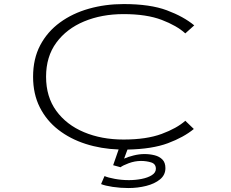

<svg xmlns="http://www.w3.org/2000/svg" viewBox="-20 -726 1140 946"><path d="M612.5 200.5Q573.5 200.5 535.2 194.8Q497 189 478 181L495 141.5Q511.5 149 545.2 155.2Q579 161.5 615 161.5Q647.5 161.5 678 155.5Q708.5 149.5 728.2 137Q748 124.5 748 105.5Q748 81.5 724.8 74.2Q701.5 67 674.5 67Q644.5 67 614.2 78.2Q584 89.5 574 98L537.5 88L564.5 10.5Q478 7.5 401.8 -17Q325.5 -41.5 267.2 -86.8Q209 -132 176 -197.5Q143 -263 143 -348Q143 -436.5 178.2 -503.2Q213.5 -570 275.5 -615.2Q337.5 -660.5 418.2 -683.2Q499 -706 589.5 -706Q720 -706 802.2 -675.2Q884.5 -644.5 937 -601L893 -561.5Q851.5 -599.5 776.8 -628Q702 -656.5 589 -656.5Q481 -656.5 394.5 -620.5Q308 -584.5 257.5 -515.8Q207 -447 207 -348Q207 -249 257.2 -180Q307.5 -111 393.8 -74.8Q480 -38.5 588.5 -38.5Q701.5 -38.5 776.5 -66.2Q851.5 -94 893 -131L935 -90.5Q885 -49.5 807.5 -20.5Q730 8.5 608 11L591.5 55.5Q610 47 638 40Q666 33 692 33Q718 33 741.8 39Q765.5 45 780.2 60Q795 75 795 102.5Q795 136 768.5 157.8Q742 179.5 700.2 190Q658.5 200.5 612.5 200.5Z"/></svg>

Font: Trispace Expanded ExtraLight
Style: Regular
Weight: 200
Width: 7
Designer: Tyler Finck
Foundry: Etcetera Type Company
Version: Version 1.210; ttfautohint (v1.8.3)